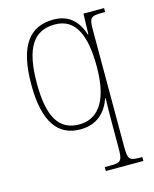

<svg xmlns="http://www.w3.org/2000/svg" viewBox="-117 -625 758 944"><g transform="rotate(-15 261.5 -153.0)"><path d="M303 240H494V220H486C427 220 421 215 421 143V-441C421 -511 426 -516 494 -516H502V-536H397L394 -432H391C368 -504 323 -546 246 -546C127 -546 59 -466 59 -265C59 -72 124 10 236 10C321 10 368 -38 393 -107H395C394 -88 393 -29 393 29V143C393 215 386 220 326 220H303ZM237 -15C134 -15 87 -93 87 -264C87 -446 140 -521 247 -521C355 -521 393 -422 393 -267C393 -73 319 -15 237 -15Z"/></g></svg>

Font: Noto Serif Sinhala SemiCondensed Thin
Style: Regular
Weight: 100
Width: 4
Designer: Jelle Bosma - Monotype Design Team
Foundry: Monotype Imaging Inc.
Version: Version 2.007